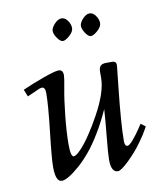

<svg xmlns="http://www.w3.org/2000/svg" viewBox="-72 -653 617 722"><g transform="rotate(-10 236.5 -291.5)"><path d="M106.9 9Q83 9 83 -48.1Q83 -81.1 94.5 -180.7Q106 -280.3 106 -325.9Q106 -349.1 93 -349.1Q87.4 -349.1 81.1 -345.9L35.9 -325.9L24.9 -353Q62.3 -369.9 107.4 -386Q152.6 -402.1 166 -402.1Q183.1 -402.1 183.1 -381.1Q183.1 -370.4 175.7 -331.5Q168.2 -292.7 161.6 -230Q155 -167.2 155 -120.6Q155 -74 167 -74Q175.8 -74 194.2 -93.1Q212.6 -112.3 233.6 -143.6Q254.6 -174.8 273.9 -210.4Q319.1 -292.7 319.1 -346.9V-368.9Q319.1 -384.3 325.3 -391.6Q331.5 -398.9 347.9 -398.9H372.1Q377.9 -398.9 382.3 -395Q386.7 -391.1 385.5 -378.8Q384.3 -366.5 377.2 -301.5Q362.1 -162.6 362.1 -96.9Q362.1 -77.9 373 -77.9Q380.1 -77.9 395.6 -96.2Q411.1 -114.5 423.1 -132.8L435.1 -150.9L452.9 -137.9Q452.1 -137 446.7 -126.8Q441.2 -116.7 434.7 -106.7Q428.2 -96.7 417.5 -81.8Q394.8 -50 363.9 -20Q333 10 320.8 10Q294.9 10 294.9 -38.1Q294.9 -60.3 301.4 -125.6Q307.9 -190.9 310.1 -229Q290 -184.1 265.7 -143.8Q241.5 -103.5 218.4 -76.2Q195.3 -48.8 174.3 -30.8Q128.2 9 106.9 9ZM202.1 -508.1Q192.4 -508.1 181.3 -524Q170.2 -540 170.2 -551.9Q170.2 -563.7 184 -578.4Q197.8 -593 210.9 -593Q224.1 -593 234.1 -578.9Q244.1 -564.7 244.1 -550.7Q244.1 -536.6 228 -522.3Q211.9 -508.1 202.1 -508.1ZM309.1 -508.1Q299.3 -508.1 288.7 -524Q278.1 -540 278.1 -551.9Q278.1 -563.7 291.4 -578.4Q304.7 -593 317.9 -593Q331.1 -593 341.1 -578.9Q351.1 -564.7 351.1 -550.7Q351.1 -536.6 335 -522.3Q318.8 -508.1 309.1 -508.1Z"/></g></svg>

Font: Linden Hill
Style: Italic
Weight: 400
Italic angle: -5.60001°
Version: Version 1.201